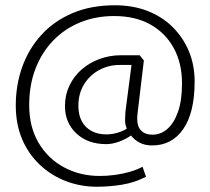

<svg xmlns="http://www.w3.org/2000/svg" viewBox="-20 -614 800 730"><path d="M527 -384 511 -404H440Q397 -404 358 -389.5Q319 -375 290 -349.5Q261 -324 244 -288.5Q227 -253 227 -211Q227 -147 270.5 -106.5Q314 -66 384 -66Q407 -66 433 -75.5Q459 -85 478 -99Q491 -82 511 -71.5Q531 -61 558 -61Q596 -61 625.5 -76.5Q655 -92 676.5 -123Q698 -154 709 -199Q720 -244 720 -304Q720 -367 698 -419.5Q676 -472 636 -511.5Q596 -551 540.5 -572.5Q485 -594 417 -594Q326 -594 255.5 -564Q185 -534 137 -481Q89 -428 64.5 -359.5Q40 -291 40 -213Q40 -141 64.5 -84Q89 -27 132.5 13.5Q176 54 231.5 75Q287 96 348 96Q397 96 445 88Q493 80 535 58L522 20Q502 31 474.5 39Q447 47 417.5 51Q388 55 359 55Q285 55 224 22.5Q163 -10 127 -70.5Q91 -131 91 -214Q91 -291 115 -353Q139 -415 182.5 -460Q226 -505 285 -529Q344 -553 414 -553Q495 -553 552.5 -520.5Q610 -488 641 -430.5Q672 -373 672 -297Q672 -231 656.5 -188Q641 -145 616 -123.5Q591 -102 560 -102Q529 -102 513.5 -121Q498 -140 503 -183ZM384 -103Q352 -103 328 -116Q304 -129 291 -153Q278 -177 278 -211Q278 -259 300 -294Q322 -329 357.5 -348Q393 -367 435 -367H480L457 -190Q456 -176 455.5 -159Q455 -142 462 -125Q449 -116 427.5 -109.5Q406 -103 384 -103Z"/></svg>

Font: Catamaran Thin
Style: Regular
Weight: 100
Designer: Pria Ravichandran
Version: Version 2.000